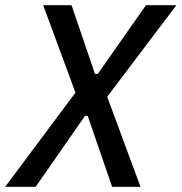

<svg xmlns="http://www.w3.org/2000/svg" viewBox="-49 -718 698 738"><path d="M491 0H382L288 -273H278L88 0H-29L241 -362L117 -698H226L316 -434H327L512 -698H629L363 -346Z"/></svg>

Font: IBM Plex Sans Cond Medm
Style: Italic
Weight: 500
Width: 3
Italic angle: -11°
Designer: Mike Abbink, Paul van der Laan, Pieter van Rosmalen
Foundry: Bold Monday
Version: Version 1.3